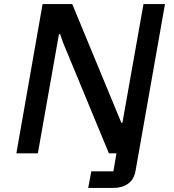

<svg xmlns="http://www.w3.org/2000/svg" viewBox="-20 -749 850 938"><path d="M411 169 426 88H534L549 0H512L288 -541L274 -582H268L165 0H60L188 -729H333L558 -185L573 -149H578L681 -729H786L643 81Q636 127 606.5 148Q577 169 535 169Z"/></svg>

Font: Hubot Sans Medium
Style: Italic
Weight: 500
Italic angle: -10°
Designer: Deni Anggara
Foundry: GitHub
Version: Version 1.001; ttfautohint (v1.8.4.7-5d5b);gftools[0.9.31]